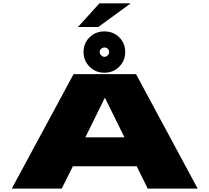

<svg xmlns="http://www.w3.org/2000/svg" viewBox="-20 -1114 1235 1134"><path d="M49.5 0H344.5L410.5 -132H787.5L852.5 0H1147.5L783.5 -676H414.5ZM484 -303 599 -536H600L715 -303ZM596.5 -684.5Q649 -684.5 684.2 -720Q719.5 -755.5 719.5 -806.5Q719.5 -859 684.2 -893.8Q649 -928.5 596.5 -928.5Q544.5 -928.5 509 -893.8Q473.5 -859 473.5 -806.5Q473.5 -755.5 509 -720Q544.5 -684.5 596.5 -684.5ZM596.5 -778.5Q586.5 -778.5 577.5 -787.2Q568.5 -796 568.5 -806.5Q568.5 -818.5 577.5 -826Q586.5 -833.5 596.5 -833.5Q608.5 -833.5 616.5 -826Q624.5 -818.5 624.5 -806.5Q624.5 -796 616.5 -787.2Q608.5 -778.5 596.5 -778.5ZM440.5 -954.5H560.5L752.5 -1094.5H567.5Z"/></svg>

Font: Anybody ExtraExpanded Black
Style: Regular
Weight: 900
Width: 8
Version: Version 1.113;gftools[0.9.25]